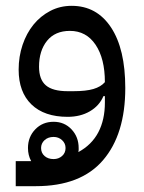

<svg xmlns="http://www.w3.org/2000/svg" viewBox="-20 -399 495 659"><path d="M34 154H87Q76 134 76 109Q76 71 101 45Q126 19 164 19Q201 19 225.5 45Q250 71 250 109Q250 112 250 115.5Q250 119 249 123Q295 98 317.5 55Q340 12 340 -47V-69H335Q321 -36 288.5 -17Q256 2 212 2Q132 2 88 -40.5Q44 -83 44 -160Q44 -205 57.5 -245Q71 -285 95 -314.5Q119 -344 152.5 -361.5Q186 -379 226 -379Q312 -379 361 -305Q410 -231 410 -97Q410 62 333.5 151Q257 240 103 240H34ZM232 -86Q275 -86 300.5 -93.5Q326 -101 340 -117Q340 -198 308 -245.5Q276 -293 220 -293Q169 -293 141.5 -259Q114 -225 114 -170Q114 -126 137.5 -106Q161 -86 212 -86ZM164 147Q181 147 193 136.5Q205 126 205 109Q205 93 193 82Q181 71 164 71Q145 71 133 82Q121 93 121 109Q121 126 133 136.5Q145 147 164 147Z"/></svg>

Font: IBM Plex Sans Arabic
Style: Regular
Weight: 400
Designer: Mike Abbink, Paul van der Laan, Pieter van Rosmalen, Wael Morcos, Khajak Apelian
Foundry: Bold Monday
Version: Version 1.005